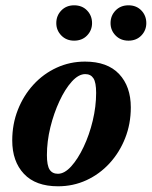

<svg xmlns="http://www.w3.org/2000/svg" viewBox="-20 -672 558 706"><path d="M292.5 -445.5Q375 -445.5 418 -399.8Q461 -354 461 -277Q461 -216.5 440.2 -164Q419.5 -111.5 382.8 -71.5Q346 -31.5 297.5 -9.2Q249 13 193.5 13Q111 13 68 -32.8Q25 -78.5 25 -155.5Q25 -216 45.8 -268.5Q66.5 -321 103.2 -361Q140 -401 188.5 -423.2Q237 -445.5 292.5 -445.5ZM193 -33Q217 -33 241.8 -60.2Q266.5 -87.5 287.5 -131.8Q308.5 -176 321 -228.2Q333.5 -280.5 333.5 -330.5Q333.5 -369 323.5 -384.2Q313.5 -399.5 293.5 -399.5Q269 -399.5 244.2 -372.2Q219.5 -345 198.8 -300.5Q178 -256 165.2 -204Q152.5 -152 152.5 -101.5Q152.5 -63.5 162.5 -48.2Q172.5 -33 193 -33ZM252.5 -522.5Q224 -522.5 205.5 -541.5Q187 -560.5 187 -587Q187 -614.5 205.5 -633.5Q224 -652.5 252.5 -652.5Q282 -652.5 300.2 -633.5Q318.5 -614.5 318.5 -587Q318.5 -560.5 300.2 -541.5Q282 -522.5 252.5 -522.5ZM452.5 -522.5Q423.5 -522.5 405 -541.5Q386.5 -560.5 386.5 -587Q386.5 -614.5 405 -633.5Q423.5 -652.5 452.5 -652.5Q481.5 -652.5 499.8 -633.5Q518 -614.5 518 -587Q518 -560.5 499.8 -541.5Q481.5 -522.5 452.5 -522.5Z"/></svg>

Font: Newsreader 16pt
Style: Bold Italic
Weight: 700
Italic angle: -17°
Designer: Hugues Gentile
Foundry: Production Type
Version: Version 1.003; ttfautohint (v1.8.3)